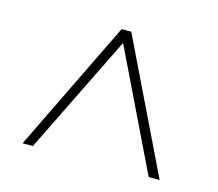

<svg xmlns="http://www.w3.org/2000/svg" viewBox="-68 -794 652 575"><g transform="rotate(15 257.5 -506.5)"><path d="M45 -303 243 -710H273L470 -303H436L258 -671L77 -303Z"/></g></svg>

Font: Raleway Thin ExtraLight
Style: Regular
Weight: 250
Version: Version 4.026